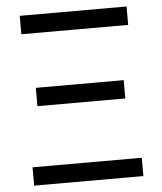

<svg xmlns="http://www.w3.org/2000/svg" viewBox="-52 -756 674 801"><g transform="rotate(-5 285.5 -355.5)"><path d="M58.6 -76.7H516.1V0H58.6ZM101.1 -405.8H469.2V-329.1H101.1ZM60.5 -710.9H507.8V-633.8H60.5Z"/></g></svg>

Font: Noboto
Style: Regular
Weight: 400
Designer: Google
Version: Version 2.001101; 2014